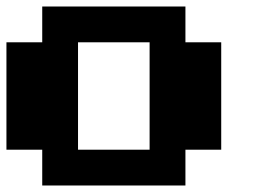

<svg xmlns="http://www.w3.org/2000/svg" viewBox="-20 -798 818 596"><path d="M222.2 -333.3H444.4V-666.7H222.2ZM111.1 -222.2V-333.3H0V-666.7H111.1V-777.8H555.6V-666.7H666.7V-333.3H555.6V-222.2Z"/></svg>

Font: Pixeloid Sans
Style: Bold
Weight: 700
Monospace: yes
Designer: GGBot
Version: 0.3